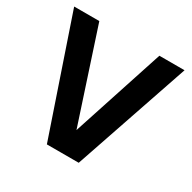

<svg xmlns="http://www.w3.org/2000/svg" viewBox="-162 -904 1070 1068"><g transform="rotate(30 372.5 -370.0)"><path d="M474.6 0H270L18 -740H179.6L386.6 -109.2H359L565.4 -740H727Z"/></g></svg>

Font: Be Vietnam Pro Variable Thin
Style: Regular
Weight: 100
Designer: Lam Bao, Tony Le, Vietanh Nguyen
Foundry: Yellow Type Foundry
Version: Version 1.002